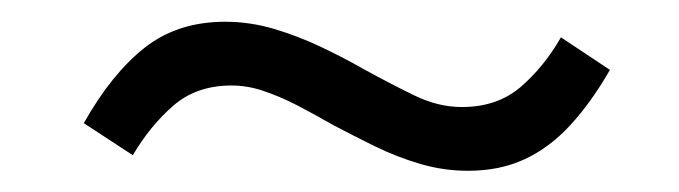

<svg xmlns="http://www.w3.org/2000/svg" viewBox="-20 -378 640 181"><path d="M421.2 -217Q398.1 -217 376.1 -223.5Q354.1 -230 333.6 -240Q313.1 -250.1 294.1 -260.1Q276.5 -270.2 260 -278.8Q243.4 -287.3 228.3 -292.3Q213.3 -297.4 198.2 -297.4Q165.4 -297.4 143.5 -278.5Q121.7 -259.6 105.2 -231.7L59 -261.9Q85.1 -308.3 116.2 -332.9Q147.3 -357.5 192.3 -357.5Q215.4 -357.5 238.2 -350.8Q261 -344 282.3 -333.9Q303.5 -323.9 322 -313.3Q348.6 -298.7 370.9 -287.9Q393.2 -277.1 415.4 -277.1Q448.7 -277.1 470.8 -296Q492.8 -314.9 508.8 -342.8L555 -312.1Q537.5 -281.7 517.8 -260.2Q498.1 -238.8 474.6 -227.9Q451.2 -217 421.2 -217Z"/></svg>

Font: Nunito Sans 12pt ExtraLight
Style: Italic
Weight: 200
Italic angle: -9°
Designer: Vernon Adams
Foundry: Vernon Adams
Version: Version 3.101;gftools[0.9.27]